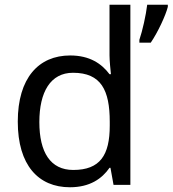

<svg xmlns="http://www.w3.org/2000/svg" viewBox="-20 -780 728 810"><path d="M275 10C359 10 410 -26 442 -72H446L459 0H530V-760H442V-546C442 -526 446 -484 448 -467H442C409 -511 359 -546 276 -546C143 -546 55 -451 55 -267C55 -83 142 10 275 10ZM688 -751V-760H601C596 -717 581 -650 568 -612V-600H616C646 -644 679 -715 688 -751ZM289 -63C193 -63 146 -137 146 -265C146 -392 193 -473 288 -473C407 -473 443 -399 443 -266V-250C443 -125 402 -63 289 -63Z"/></svg>

Font: Noto Sans Arabic UI
Style: Regular
Weight: 400
Designer: Monotype Design Team, Nadine Chahine and Nizar Qandah
Foundry: Monotype Imaging Inc.
Version: Version 2.010